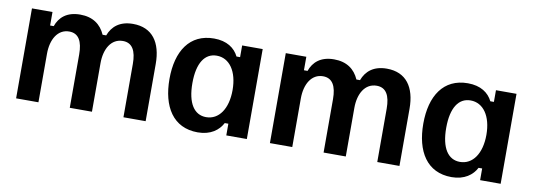

<svg xmlns="http://www.w3.org/2000/svg" viewBox="-47 -776 2916 1051"><g transform="rotate(10 1411.0 -250.5)"><path d="M188.3 0V-270C188.3 -349.2 223.3 -410.8 287.5 -410.8C340 -410.8 362.5 -369.2 362.5 -296.7V0H485.8V-270C485.8 -349.2 520.8 -410.8 585.8 -410.8C638.3 -410.8 660.8 -369.2 660.8 -296.7V0H784.2V-318.3C784.2 -436.7 732.5 -512.5 624.2 -512.5C550.8 -512.5 509.2 -476.7 490 -425H470C445.8 -480 400.8 -512.5 330.8 -512.5C255.8 -512.5 215.8 -475 198.3 -425H178.3V-500H64.2V0Z M1075 10.8C1146.7 10.8 1190.8 -23.3 1212.5 -65H1232.5V0H1346.7V-500H1232.5V-435H1212.5C1190.8 -479.2 1146.7 -510.8 1075 -510.8C940 -510.8 872.5 -405.8 872.5 -250.8C872.5 -97.5 937.5 10.8 1075 10.8ZM1105.8 -79.2C1040 -79.2 1000 -137.5 1000 -250C1000 -362.5 1040 -420.8 1105.8 -420.8C1176.7 -420.8 1223.3 -354.2 1223.3 -250C1223.3 -145.8 1176.7 -79.2 1105.8 -79.2Z M1599.2 0V-270C1599.2 -349.2 1634.2 -410.8 1698.3 -410.8C1750.8 -410.8 1773.3 -369.2 1773.3 -296.7V0H1896.7V-270C1896.7 -349.2 1931.7 -410.8 1996.7 -410.8C2049.2 -410.8 2071.7 -369.2 2071.7 -296.7V0H2195V-318.3C2195 -436.7 2143.3 -512.5 2035 -512.5C1961.7 -512.5 1920 -476.7 1900.8 -425H1880.8C1856.7 -480 1811.7 -512.5 1741.7 -512.5C1666.7 -512.5 1626.7 -475 1609.2 -425H1589.2V-500H1475V0Z M2485.8 10.8C2557.5 10.8 2601.7 -23.3 2623.3 -65H2643.3V0H2757.5V-500H2643.3V-435H2623.3C2601.7 -479.2 2557.5 -510.8 2485.8 -510.8C2350.8 -510.8 2283.3 -405.8 2283.3 -250.8C2283.3 -97.5 2348.3 10.8 2485.8 10.8ZM2516.7 -79.2C2450.8 -79.2 2410.8 -137.5 2410.8 -250C2410.8 -362.5 2450.8 -420.8 2516.7 -420.8C2587.5 -420.8 2634.2 -354.2 2634.2 -250C2634.2 -145.8 2587.5 -79.2 2516.7 -79.2Z"/></g></svg>

Font: Familjen Grotesk SemiBold
Style: Regular
Weight: 600
Designer: Anders Wikstroem, Jonas Baeckman, Matilda Gysing, Kristian Moeller
Foundry: Familjen STHLM AB
Version: Version 2.000